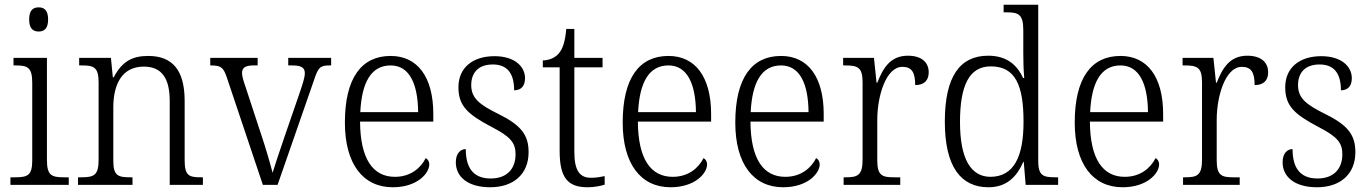

<svg xmlns="http://www.w3.org/2000/svg" viewBox="-20 -780 5781 810"><path d="M143 -647C166 -647 183 -659 183 -698C183 -737 166 -749 143 -749C120 -749 103 -737 103 -698C103 -659 120 -647 143 -647ZM24 0H270V-32H252C198 -32 178 -39 178 -105V-536H37V-504H46C96 -504 116 -496 116 -431V-103C116 -39 96 -32 42 -32H24Z M309 0H539V-32H531C478 -32 458 -38 458 -102V-326C458 -421 492 -499 587 -499C667 -499 696 -443 696 -354V0H836V-32H829C776 -32 759 -39 759 -105V-354C759 -485 707 -544 605 -544C540 -544 495 -522 460 -454H456L448 -536H314V-504H325C375 -504 396 -497 396 -433V-105C396 -39 375 -32 321 -32H309Z M937 -453 1089 0H1151L1304 -440C1322 -495 1330 -504 1370 -504H1377V-536H1196V-504H1213C1252 -504 1266 -494 1266 -471C1266 -453 1257 -426 1242 -382L1182 -208C1157 -136 1138 -77 1130 -51C1121 -87 1100 -159 1082 -212L1018 -407C1010 -430 1001 -457 1001 -471C1001 -494 1014 -504 1051 -504H1067V-536H867V-504C912 -504 922 -497 937 -453Z M1637 10C1740 10 1791 -49 1791 -86C1791 -100 1784 -109 1776 -113C1755 -71 1712 -34 1646 -34C1554 -34 1500 -108 1499 -267H1808V-299C1808 -456 1741 -544 1628 -544C1505 -544 1435 -451 1435 -263C1435 -89 1511 10 1637 10ZM1744 -307H1500C1506 -431 1545 -504 1628 -504C1708 -504 1743 -425 1744 -307Z M2048 10C2146 10 2210 -45 2210 -138C2210 -211 2178 -252 2083 -299C2004 -338 1968 -365 1968 -421C1968 -471 1996 -508 2059 -508C2118 -508 2149 -473 2149 -399C2179 -399 2195 -418 2195 -450C2195 -499 2152 -543 2066 -543C1974 -543 1914 -494 1914 -412C1914 -333 1953 -298 2053 -245C2135 -203 2155 -177 2155 -129C2155 -68 2119 -27 2050 -27C1972 -27 1945 -78 1945 -151C1925 -151 1903 -136 1903 -95C1903 -37 1950 10 2048 10Z M2459 10C2485 10 2513 5 2531 -1V-37C2511 -33 2495 -30 2473 -30C2426 -30 2403 -60 2403 -139V-496H2522V-536H2403V-658H2369C2364 -603 2354 -573 2336 -553C2320 -535 2296 -526 2270 -525V-496H2341V-143C2341 -29 2376 10 2459 10Z M2809 10C2912 10 2963 -49 2963 -86C2963 -100 2956 -109 2948 -113C2927 -71 2884 -34 2818 -34C2726 -34 2672 -108 2671 -267H2980V-299C2980 -456 2913 -544 2800 -544C2677 -544 2607 -451 2607 -263C2607 -89 2683 10 2809 10ZM2916 -307H2672C2678 -431 2717 -504 2800 -504C2880 -504 2915 -425 2916 -307Z M3284 10C3387 10 3438 -49 3438 -86C3438 -100 3431 -109 3423 -113C3402 -71 3359 -34 3293 -34C3201 -34 3147 -108 3146 -267H3455V-299C3455 -456 3388 -544 3275 -544C3152 -544 3082 -451 3082 -263C3082 -89 3158 10 3284 10ZM3391 -307H3147C3153 -431 3192 -504 3275 -504C3355 -504 3390 -425 3391 -307Z M3539 0H3778V-32H3753C3703 -32 3681 -38 3681 -103V-275C3681 -373 3717 -498 3787 -498C3827 -498 3841 -474 3841 -421C3882 -421 3898 -444 3898 -475C3898 -517 3868 -545 3810 -545C3734 -545 3704 -489 3681 -431H3678L3667 -536H3537V-504H3544C3598 -504 3619 -497 3619 -433V-106C3619 -39 3597 -32 3547 -32H3539Z M4150 10C4226 10 4269 -33 4297 -97H4299L4307 0H4444V-32H4433C4380 -32 4360 -39 4360 -102V-760H4214V-728H4226C4275 -728 4297 -721 4297 -654V-556C4297 -523 4298 -484 4301 -451H4296C4270 -508 4225 -545 4149 -545C4030 -545 3966 -458 3966 -267C3966 -76 4034 10 4150 10ZM4159 -34C4075 -34 4030 -111 4030 -265C4030 -420 4069 -500 4160 -500C4265 -500 4298 -418 4298 -266C4298 -118 4257 -35 4159 -34Z M4716 10C4819 10 4870 -49 4870 -86C4870 -100 4863 -109 4855 -113C4834 -71 4791 -34 4725 -34C4633 -34 4579 -108 4578 -267H4887V-299C4887 -456 4820 -544 4707 -544C4584 -544 4514 -451 4514 -263C4514 -89 4590 10 4716 10ZM4823 -307H4579C4585 -431 4624 -504 4707 -504C4787 -504 4822 -425 4823 -307Z M4971 0H5210V-32H5185C5135 -32 5113 -38 5113 -103V-275C5113 -373 5149 -498 5219 -498C5259 -498 5273 -474 5273 -421C5314 -421 5330 -444 5330 -475C5330 -517 5300 -545 5242 -545C5166 -545 5136 -489 5113 -431H5110L5099 -536H4969V-504H4976C5030 -504 5051 -497 5051 -433V-106C5051 -39 5029 -32 4979 -32H4971Z M5536 10C5634 10 5698 -45 5698 -138C5698 -211 5666 -252 5571 -299C5492 -338 5456 -365 5456 -421C5456 -471 5484 -508 5547 -508C5606 -508 5637 -473 5637 -399C5667 -399 5683 -418 5683 -450C5683 -499 5640 -543 5554 -543C5462 -543 5402 -494 5402 -412C5402 -333 5441 -298 5541 -245C5623 -203 5643 -177 5643 -129C5643 -68 5607 -27 5538 -27C5460 -27 5433 -78 5433 -151C5413 -151 5391 -136 5391 -95C5391 -37 5438 10 5536 10Z"/></svg>

Font: Noto Serif Thai SemiCondensed Light
Style: Regular
Weight: 300
Width: 4
Designer: Monotype Design Team
Foundry: Monotype Imaging Inc.
Version: Version 2.002